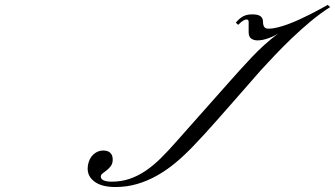

<svg xmlns="http://www.w3.org/2000/svg" viewBox="-20 -752 1346 771"><path d="M926.8 -661.1Q943.4 -680.2 958 -687.3Q972.7 -694.3 993.2 -694.3Q1016.1 -694.3 1026.1 -686.8Q1036.1 -679.2 1036.1 -665Q1036.1 -655.8 1038.1 -650.1Q1040 -644.5 1043.2 -641.6Q1046.4 -638.7 1050 -637.7Q1053.7 -636.7 1057.6 -636.7Q1073.7 -636.7 1093.8 -641.6Q1113.8 -646.5 1135.7 -654.5Q1157.7 -662.6 1180.4 -672.9Q1203.1 -683.1 1224.1 -693.8Q1245.1 -704.6 1263.7 -714.6Q1282.2 -724.6 1295.9 -732.4L1305.7 -723.6Q1265.1 -697.8 1225.8 -664.8Q1186.5 -631.8 1150.6 -597.4Q1114.7 -563 1083 -529.5Q1051.3 -496.1 1026.4 -468.8Q1011.7 -452.1 992.2 -429.7Q972.7 -407.2 949.7 -381.1Q926.8 -355 901.9 -326.7Q877 -298.3 851.8 -269.8Q826.7 -241.2 801.8 -214.1Q776.9 -187 754.9 -164.1Q720.7 -128.4 685.1 -98.6Q649.4 -68.8 610.8 -47.1Q572.3 -25.4 530.8 -13.2Q489.3 -1 443.4 -1Q390.1 -1 361.1 -21.5Q332 -42 332 -75.2Q332 -87.4 335.9 -100.3Q339.8 -113.3 347.9 -123.8Q356 -134.3 367.9 -140.9Q379.9 -147.5 395.5 -147.5Q413.1 -147.5 422.9 -138.2Q432.6 -128.9 432.6 -111.3Q432.6 -95.2 425 -85.2Q417.5 -75.2 408.7 -68.4Q399.9 -61.5 392.3 -55.9Q384.8 -50.3 384.8 -43Q384.8 -32.7 396.5 -27.6Q408.2 -22.5 428.7 -22.5Q467.8 -22.5 501.5 -34.2Q535.2 -45.9 565.9 -66.9Q596.7 -87.9 626.2 -117.2Q655.8 -146.5 686.5 -181.6Q733.9 -235.4 788.8 -296.9Q843.8 -358.4 901.4 -423.8Q944.8 -473.1 991.7 -522.9Q1038.6 -572.8 1096.7 -617.2Q1090.8 -613.3 1081.3 -608.4Q1071.8 -603.5 1060.5 -599.4Q1049.3 -595.2 1037.4 -592.5Q1025.4 -589.8 1014.6 -589.8Q999 -589.8 988.8 -597.2Q978.5 -604.5 978.5 -623V-665Q978.5 -669.4 976.1 -671.6Q973.6 -673.8 969.7 -673.8Q964.4 -673.8 956.8 -669.4Q949.2 -665 936.5 -652.3Z"/></svg>

Font: Meie Script
Style: Regular
Weight: 400
Version: Version 1.001